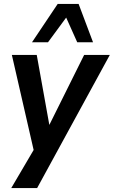

<svg xmlns="http://www.w3.org/2000/svg" viewBox="-20 -772 576 972"><path d="M37 180 161 -31 158 21 40 -494H166L234 -116H218L406 -494H536L168 180ZM142 -558 272 -752H378L451 -558H371L315 -683L223 -558Z"/></svg>

Font: Nunito Sans 10pt SemiCondensed
Style: Bold Italic
Weight: 700
Width: 4
Italic angle: -9°
Designer: Vernon Adams
Foundry: Vernon Adams
Version: Version 3.101;gftools[0.9.27]